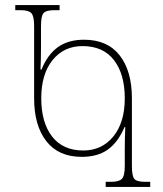

<svg xmlns="http://www.w3.org/2000/svg" viewBox="-20 -734 641 754"><path d="M395 0V-20H417Q447 -20 458.5 -31.5Q470 -43 470 -82V-146Q470 -172 470.5 -193Q471 -214 472 -235H469Q444 -176 404 -147Q364 -118 301 -118Q210 -118 162 -179.5Q114 -241 114 -348V-632Q114 -671 103 -682.5Q92 -694 62 -694H40V-714H214V-694H194Q161 -694 151 -682.5Q141 -671 141 -632V-550Q141 -524 140.5 -503Q140 -482 139 -461H143Q167 -520 207.5 -549Q248 -578 310 -578Q402 -578 450 -516.5Q498 -455 498 -348V-82Q498 -43 507.5 -31.5Q517 -20 550 -20H570V0ZM307 -143Q380 -143 425 -198Q470 -253 470 -348Q470 -443 427.5 -498Q385 -553 304 -553Q231 -553 186.5 -498Q142 -443 142 -348Q142 -253 184.5 -198Q227 -143 307 -143Z"/></svg>

Font: Noto Serif Georgian SemiCondensed Thin
Style: Regular
Weight: 100
Width: 4
Designer: Monotype Design Team, Akaki Razmadze
Foundry: Google LLC
Version: Version 2.003; ttfautohint (v1.8.4.7-5d5b)